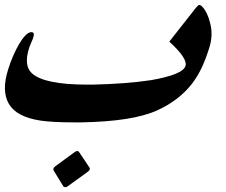

<svg xmlns="http://www.w3.org/2000/svg" viewBox="-40 -576 937 795"><path d="M331.1 118.7Q332.5 122.6 331.5 125.5Q331.1 127.9 329.1 130.1Q327.1 132.3 324.7 134.3Q303.2 149.4 281 166Q258.8 182.6 238.3 196.8Q234.4 199.2 231.4 199.2Q227.1 199.2 222.7 196.3L182.1 129.9Q180.2 127 181.2 122.1Q183.1 117.2 188.5 112.8L270 53.2Q275.4 49.3 280.3 49.3Q284.7 49.3 287.6 53.7ZM827.1 -379.9Q812.5 -332.5 795.2 -295.7Q777.8 -258.8 754.4 -228.5Q726.6 -193.4 691.2 -166.5Q655.8 -139.6 611.3 -119.1Q559.1 -95.7 481.4 -83.5Q403.8 -71.3 297.4 -69.3H266.6Q177.2 -69.3 127.4 -76.7Q28.8 -91.8 -2.9 -145.3Q-34.7 -198.7 -6.3 -288.6Q2.4 -316.9 14.4 -344.5Q26.4 -372.1 39.3 -394Q52.2 -416 65.4 -429.4Q78.6 -442.9 89.4 -442.9Q105 -442.9 98.1 -422.4Q97.7 -419.4 95 -413.1Q92.3 -406.7 89.4 -399.7Q86.4 -392.6 84 -386.5Q81.5 -380.4 80.6 -377.4Q57.6 -305.2 91.3 -273.4Q142.1 -225.6 320.8 -225.6H343.3Q411.1 -227.1 472.2 -231.7Q533.2 -236.3 585.4 -244.1Q649.9 -255.4 686.3 -270Q722.7 -284.7 728 -303.2Q732.9 -318.4 716.1 -343.5Q699.2 -368.7 661.1 -403.8L771 -543.5Q781.7 -555.2 783.7 -555.7Q790 -555.7 796.6 -549.3Q803.2 -543 809.3 -533Q815.4 -522.9 820.6 -510.5Q825.7 -498 828.6 -485.4V-485.8Q836.4 -459.5 835.9 -433.1Q835.4 -406.7 827.1 -379.9Z"/></svg>

Font: XB Zar
Style: Bold Italic
Weight: 700
Italic angle: -12°
Designer: Behnam
Foundry: Irmug
Version: Version 8.005 2009